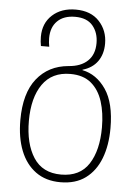

<svg xmlns="http://www.w3.org/2000/svg" viewBox="-55 -581 618 874"><g transform="rotate(5 254.0 -144.5)"><path d="M254 250Q187 250 141 216.5Q95 183 71.5 123.5Q48 64 48 -16Q48 -139 101 -205.5Q154 -272 245 -280Q301 -284 332 -313.5Q363 -343 363 -395Q363 -443 336.5 -474.5Q310 -506 256 -506Q204 -506 175 -477.5Q146 -449 146 -399Q146 -389 147 -379.5Q148 -370 150 -360H112Q108 -380 108 -402Q108 -464 149 -501.5Q190 -539 256 -539Q325 -539 363.5 -497.5Q402 -456 402 -396Q402 -348 378.5 -315Q355 -282 310 -269V-267Q375 -254 417.5 -192Q460 -130 460 -15Q460 64 437 123.5Q414 183 368.5 216.5Q323 250 254 250ZM254 215Q340 215 380.5 152.5Q421 90 421 -15Q421 -81 404.5 -133Q388 -185 352 -215Q316 -245 257 -245Q173 -245 130 -183.5Q87 -122 87 -16Q87 88 128 151.5Q169 215 254 215Z"/></g></svg>

Font: Noto Sans Georgian SemiCondensed ExtraLight
Style: Regular
Weight: 200
Width: 4
Designer: Monotype Design Team, Akaki Razmadze
Foundry: Google LLC
Version: Version 2.005; ttfautohint (v1.8.4.7-5d5b)